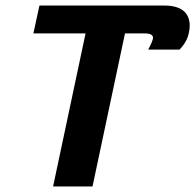

<svg xmlns="http://www.w3.org/2000/svg" viewBox="-20 -670 702 690"><path d="M100 -550H287.5L170.8 0H312.5L429.2 -550H500C521.7 -550 530 -543.3 530 -534.2C530 -532.5 529.2 -530.8 529.2 -529.2C526.7 -517.5 512.5 -491.7 512.5 -491.7H625C625 -491.7 651.7 -516.7 658.3 -550C660.8 -560 661.7 -570 661.7 -578.3C661.7 -625 630 -650 571.7 -650H121.7Z"/></svg>

Font: BoonHome
Style: Bold Oblique
Weight: 700
Italic angle: -12°
Designer: Sungsit Sawaiwan
Foundry: Sungsit Sawaiwan
Version: Version 0.2